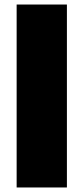

<svg xmlns="http://www.w3.org/2000/svg" viewBox="-20 -828 369 848"><path d="M53.5 0V-808H275.5V0Z"/></svg>

Font: Encode Sans SemiExpanded SemiExpanded Black
Style: Regular
Weight: 900
Width: 6
Designer: Multiple Designers
Foundry: Impallari Type
Version: Version 3.000; ttfautohint (v1.8.3) -l 8 -r 50 -G 200 -x 14 